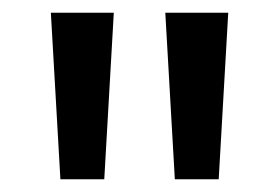

<svg xmlns="http://www.w3.org/2000/svg" viewBox="-20 -709 439 302"><path d="M60 -689H159L144 -427H75ZM240 -689H339L324 -427H255Z"/></svg>

Font: FiraGOUPP
Style: Medium
Weight: 400
Designer: bBox Type
Foundry: bBox Type GmbH
Version: Version 1.001